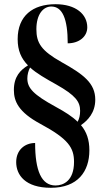

<svg xmlns="http://www.w3.org/2000/svg" viewBox="-20 -780 494 913"><path d="M222 113C350 113 405 35 405 -65C405 -115 392 -153 365 -185C397 -207 433 -244 433 -306C433 -384 378 -426 272 -485C176 -539 153 -576 153 -641C153 -713 186 -749 224 -749C277 -749 302 -690 302 -574C355 -574 395 -605 395 -650C395 -712 341 -760 244 -760C136 -760 64 -705 64 -594C64 -539 81 -502 113 -469C77 -447 46 -416 46 -352C46 -298 68 -247 172 -191C306 -119 332 -77 332 -10C332 80 281 102 244 102C177 102 147 32 147 -100C98 -100 57 -67 57 -9C57 52 100 113 222 113ZM349 -201C324 -226 289 -248 245 -272C139 -330 110 -361 110 -407C110 -425 115 -444 123 -459C154 -431 196 -407 248 -378C340 -326 361 -296 361 -253C361 -232 357 -215 349 -201Z"/></svg>

Font: Noto Serif Display ExtraCondensed Black
Style: Regular
Weight: 900
Width: 2
Designer: Monotype Design Team
Foundry: Monotype Imaging Inc.
Version: Version 2.009